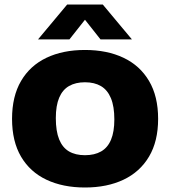

<svg xmlns="http://www.w3.org/2000/svg" viewBox="-20 -825 756 853"><path d="M357.5 8Q259.5 8 186.5 -26.5Q113.5 -61 73.5 -129Q33.5 -197 33.5 -297Q33.5 -397 73.5 -465.2Q113.5 -533.5 186.2 -568.2Q259 -603 357.5 -603Q456 -603 529 -568.2Q602 -533.5 642.2 -465.2Q682.5 -397 682.5 -297Q682.5 -197.5 642.2 -129.5Q602 -61.5 529 -26.8Q456 8 357.5 8ZM357.5 -135.5Q400 -135.5 429.2 -152.2Q458.5 -169 473.2 -204.2Q488 -239.5 488 -294.5Q488 -352 472.8 -388.8Q457.5 -425.5 428.5 -442.5Q399.5 -459.5 357.5 -459.5Q316 -459.5 287 -443Q258 -426.5 243 -391.2Q228 -356 228 -300.5Q228 -242 242.8 -205.8Q257.5 -169.5 286.2 -152.5Q315 -135.5 357.5 -135.5ZM149 -650 278.5 -805H436.5L566 -650H426.5L343.5 -755H371.5L288.5 -650Z"/></svg>

Font: Encode Sans SC ExtraBold
Style: Regular
Weight: 800
Version: Version 3.002